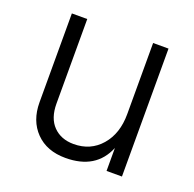

<svg xmlns="http://www.w3.org/2000/svg" viewBox="-98 -608 724 715"><g transform="rotate(20 264.5 -250.0)"><path d="M453 0H392V-91Q352 7 231 7Q157 7 113.5 -37.5Q70 -82 70 -155V-507H131V-172Q131 -114 161.5 -83Q192 -52 242 -52Q309 -52 350.5 -100Q392 -148 392 -225V-507H453Z"/></g></svg>

Font: Hind Kochi Light
Style: Regular
Weight: 300
Designer: Dhruvi Tolia
Foundry: Indian Type Foundry
Version: Version 0.702;PS 1.0;hotconv 1.0.81;makeotf.lib2.5.63406